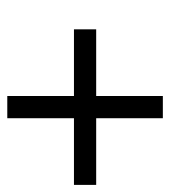

<svg xmlns="http://www.w3.org/2000/svg" viewBox="11 -551 478 540"><g transform="rotate(90 250.0 -281.0)"><path d="M500 -250V-312.5H312.5V-500H250V-312.5H62.5V-250H250V-62.5H312.5V-250Z"/></g></svg>

Font: Unifont
Style: Regular
Weight: 500
Version: Version 15.1.04